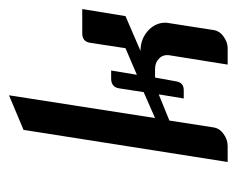

<svg xmlns="http://www.w3.org/2000/svg" viewBox="-68 -440 509 412"><g transform="rotate(-90 186.0 -234.5)"><path d="M43.9 0 112.8 -438 187 -469.2 138.2 -155.8 193.8 -180.2 202.1 -233.9Q205.1 -250 223.1 -250H240.2L231 -194.8L288.1 -219.2L299.8 -295.9Q302.7 -312 319.8 -312H372.1L356.9 -219.2L282.2 -187Q309.6 -187 328.1 -168.5Q342.8 -153.3 342.8 -133.8Q342.8 -130.9 341.8 -125L327.1 -30.8Q325.2 -17.1 313 -8.8Q301.3 0 288.1 0H252.9L272.9 -125Q274.9 -138.2 266.1 -147Q257.3 -155.8 243.2 -155.8H225.1L216.8 -109.9Q213.9 -94.2 198.2 -94.2H180.2L189 -147.9L132.8 -125L118.2 -30.8Q116.2 -17.1 104 -8.8Q92.3 0 78.1 0Z"/></g></svg>

Font: Hhenum
Style: Italic
Weight: 400
Designer: T. Christopher White
Version: Version 1.0